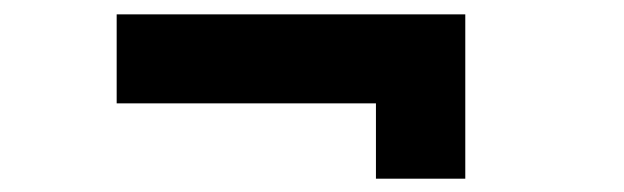

<svg xmlns="http://www.w3.org/2000/svg" viewBox="-20 -388 890 274"><path d="M644 -367.5V-133H516.5V-240.5H146.5V-367.5Z"/></svg>

Font: League Mono Wide
Style: Bold
Weight: 700
Width: 8
Designer: Tyler Finck
Foundry: The League of Moveable Type / Tyler Finck
Version: Version 2.210